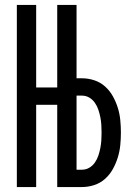

<svg xmlns="http://www.w3.org/2000/svg" viewBox="-20 -755 540 775"><path d="M48 0V-735H126V-402H211V-735H289V-439H311Q336 -439 360.5 -431Q385 -423 404 -406Q423 -389 435.5 -366.5Q448 -344 455.5 -320Q463 -296 465.5 -270.5Q468 -245 468 -220Q468 -194 465.5 -169Q463 -144 455.5 -119.5Q448 -95 435.5 -72.5Q423 -50 404 -33Q385 -16 360.5 -8Q336 0 311 0H211V-332H126V0ZM289 -70H311Q327 -70 340.5 -78Q354 -86 363 -99Q372 -112 377 -127Q382 -142 385 -157.5Q388 -173 389 -188.5Q390 -204 390 -220Q390 -235 389 -251Q388 -267 385 -282Q382 -297 377 -312Q372 -327 363 -340Q354 -353 340.5 -361Q327 -369 311 -369H289Z"/></svg>

Font: Iosevka SS18
Style: Regular
Weight: 400
Monospace: yes
Designer: Belleve Invis
Foundry: Belleve Invis
Version: Version 25.1.1; ttfautohint (v1.8.4)